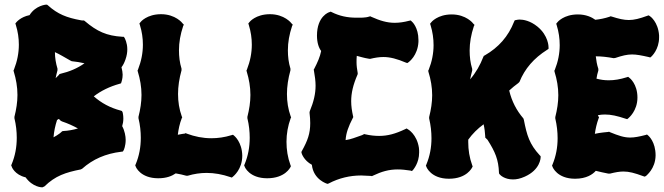

<svg xmlns="http://www.w3.org/2000/svg" viewBox="-20 -764 2854 825"><path d="M502 -412C502 -413 507 -425 507 -443C507 -452 505 -463 502 -475C509 -484 514 -494 519 -508C525 -525 527 -539 527 -552C527 -581 516 -599 516 -600L512 -606H506C438 -610 397 -629 345 -673L341 -676H337C334 -676 330 -676 327 -677C267 -688 228 -703 186 -741L182 -744H177C178 -744 133 -741 107 -699C68 -691 51 -669 50 -668L46 -663L48 -657C57 -628 61 -600 61 -572C61 -536 54 -501 40 -465L38 -461L39 -457C49 -424 55 -391 55 -356C55 -325 50 -294 42 -262V-256C49 -227 52 -199 52 -172C52 -132 45 -94 30 -58L28 -54L30 -49C30 -47 43 -13 90 -2C121 41 160 41 162 41L171 37C218 -9 262 -23 327 -36L333 -39C379 -80 434 -104 501 -112L508 -113L511 -118C512 -119 520 -137 520 -163C520 -178 516 -202 505 -222C508 -232 510 -242 510 -255C510 -270 507 -280 507 -281L504 -287L498 -289C453 -301 416 -321 383 -350C414 -374 451 -392 494 -404L500 -406ZM288 -501C308 -499 326 -496 343 -492C312 -470 278 -456 240 -447L236 -446L233 -442L219 -428C221 -439 224 -450 227 -462V-469C220 -492 216 -516 216 -540C236 -531 257 -518 282 -504ZM225 -248C228 -250 230 -252 233 -253L241 -245L247 -242C271 -234 293 -224 315 -212C294 -206 273 -202 252 -201L247 -200L244 -197L237 -191C228 -184 219 -179 210 -174C212 -199 217 -223 225 -248Z M1021 -95C1020 -154 987 -180 986 -181L981 -185L974 -183C945 -174 916 -170 888 -170C852 -170 817 -177 782 -190L778 -192L774 -190C774 -190 757 -188 744 -185C747 -209 752 -233 761 -256L763 -260L761 -264C750 -295 745 -327 745 -360C745 -392 750 -426 760 -462V-469C752 -495 749 -521 749 -548C749 -582 755 -616 767 -652L770 -658L765 -663C764 -665 734 -703 672 -703C611 -703 584 -670 583 -668L579 -663L581 -657C590 -628 594 -600 594 -572C594 -536 587 -501 573 -465L571 -461L572 -457C582 -424 588 -391 588 -356C588 -325 583 -294 575 -262V-256C582 -227 585 -199 585 -172C585 -132 578 -94 563 -58L561 -54L563 -49C563 -47 583 2 660 2C696 2 719 -8 735 -19C751 -16 767 -13 780 -9H787C814 -17 841 -21 868 -21C901 -21 935 -15 970 -3L976 -1L981 -5C983 -7 1021 -36 1021 -95Z M1233 -663C1232 -665 1202 -703 1140 -703C1079 -703 1052 -670 1051 -668L1047 -663L1049 -657C1058 -628 1062 -600 1062 -572C1062 -536 1055 -501 1041 -465L1039 -461L1040 -457C1050 -424 1056 -391 1056 -356C1056 -325 1051 -294 1043 -262V-256C1050 -227 1053 -199 1053 -172C1053 -132 1046 -94 1031 -58L1029 -54L1031 -49C1031 -47 1051 2 1128 2C1205 2 1227 -44 1228 -46L1230 -50L1228 -55C1216 -88 1211 -121 1211 -155C1211 -189 1217 -223 1229 -256L1231 -260L1229 -264C1218 -295 1213 -327 1213 -360C1213 -392 1218 -426 1228 -462V-469C1220 -495 1217 -521 1217 -548C1217 -582 1223 -616 1235 -652L1238 -658Z M1517 -450C1514 -467 1512 -482 1512 -496C1512 -505 1512 -514 1513 -524C1529 -520 1544 -515 1563 -512L1570 -511C1591 -516 1609 -519 1627 -519C1657 -519 1686 -511 1724 -495L1730 -493L1736 -497C1737 -498 1775 -525 1778 -584V-592C1778 -646 1751 -671 1749 -672L1745 -676L1739 -675C1716 -669 1696 -666 1676 -666C1643 -666 1613 -675 1575 -692L1571 -694L1567 -693C1550 -687 1527 -688 1511 -688C1473 -688 1439 -695 1405 -712L1401 -714L1396 -712C1394 -712 1342 -695 1342 -611C1342 -580 1350 -558 1360 -545C1355 -520 1345 -497 1330 -468L1328 -465L1329 -460C1333 -437 1336 -416 1336 -396C1336 -361 1328 -327 1311 -286L1310 -280C1312 -263 1313 -248 1313 -235C1313 -190 1302 -160 1277 -115L1275 -111L1276 -106C1276 -105 1285 -75 1320 -56C1327 10 1388 26 1384 25L1388 26L1393 24C1437 1 1484 -10 1532 -10C1546 -10 1560 -8 1575 -8L1578 -7L1582 -9C1620 -27 1651 -36 1689 -36C1706 -36 1724 -34 1744 -31L1750 -29L1755 -34C1756 -36 1781 -63 1781 -109C1781 -115 1781 -122 1780 -129C1771 -187 1734 -208 1732 -209L1727 -212L1721 -209C1679 -189 1646 -180 1609 -180C1591 -180 1571 -182 1549 -187L1545 -188L1541 -186C1538 -184 1535 -183 1532 -182C1505 -173 1491 -166 1465 -162C1467 -193 1477 -220 1496 -257L1498 -261L1497 -265C1492 -288 1489 -308 1489 -329C1489 -364 1497 -399 1516 -443L1517 -446Z M2303 -93 2299 -97C2255 -145 2244 -182 2231 -249L2229 -255C2199 -290 2179 -329 2168 -375C2180 -386 2193 -397 2207 -407L2212 -412C2235 -469 2274 -514 2331 -550L2337 -554V-561C2337 -563 2337 -611 2289 -650C2258 -675 2229 -680 2212 -680C2204 -680 2199 -678 2198 -678L2192 -677L2189 -671C2164 -607 2122 -560 2063 -526L2059 -524L2057 -520C2043 -484 2025 -452 2000 -423C2003 -435 2005 -448 2009 -461V-468C2001 -494 1998 -520 1998 -547C1998 -580 2004 -615 2016 -651L2019 -657L2014 -662C2013 -664 1983 -702 1921 -702C1860 -702 1833 -669 1832 -667L1828 -662L1830 -656C1839 -627 1843 -598 1843 -570C1843 -535 1836 -499 1822 -464L1820 -460L1821 -455C1831 -423 1837 -389 1837 -355C1837 -324 1832 -293 1824 -261V-255C1831 -225 1834 -197 1834 -170C1834 -131 1827 -93 1812 -57L1810 -52L1812 -48C1812 -46 1832 4 1909 4C1986 4 2008 -43 2009 -45L2011 -49L2009 -54C1997 -87 1992 -120 1992 -153V-164C2010 -189 2032 -211 2058 -230C2062 -213 2064 -195 2065 -178V-173L2075 -163C2108 -111 2122 -78 2124 -22L2125 -17L2128 -14C2129 -12 2148 7 2184 7C2199 7 2215 4 2235 -5C2302 -35 2303 -86 2303 -88Z M2719 -345C2719 -403 2686 -429 2684 -430L2679 -434L2673 -432C2644 -423 2620 -419 2596 -419C2578 -419 2562 -421 2543 -426C2545 -438 2547 -449 2551 -461V-468C2545 -486 2542 -504 2540 -522C2565 -522 2590 -519 2617 -514L2624 -515C2654 -525 2674 -530 2696 -530C2715 -530 2736 -526 2767 -519L2774 -517L2779 -521C2780 -522 2812 -551 2812 -603V-612C2808 -670 2774 -694 2772 -695L2767 -698L2761 -696C2728 -684 2705 -678 2682 -678C2661 -678 2639 -683 2608 -693L2603 -694L2599 -692C2578 -685 2557 -681 2538 -679C2523 -690 2498 -702 2463 -702C2402 -702 2375 -669 2374 -667L2370 -662L2372 -656C2381 -627 2385 -598 2385 -570C2385 -535 2378 -499 2364 -464L2362 -460L2363 -455C2373 -423 2379 -389 2379 -355C2379 -324 2374 -293 2366 -261V-255C2373 -225 2376 -197 2376 -170C2376 -131 2369 -93 2354 -57L2352 -52L2354 -48C2354 -46 2374 4 2451 4C2500 4 2527 -15 2540 -30C2558 -26 2576 -21 2594 -18H2601C2625 -24 2642 -27 2659 -27C2683 -27 2706 -21 2744 -7L2750 -5L2756 -8C2757 -10 2796 -38 2797 -96C2797 -155 2767 -180 2765 -182L2760 -186L2754 -184C2727 -177 2706 -173 2688 -173C2661 -173 2638 -181 2601 -196L2597 -198L2593 -197C2592 -197 2557 -194 2536 -189C2539 -211 2544 -233 2552 -255L2554 -259L2552 -263L2549 -269C2559 -271 2569 -272 2579 -272C2606 -272 2632 -266 2668 -254L2675 -252L2680 -256C2681 -257 2719 -287 2719 -345Z"/></svg>

Font: Hanalei Fill
Style: Regular
Weight: 400
Designer: Astigmatic (AOETI)
Foundry: Astigmatic (AOETI)
Version: Version 1.000